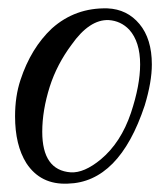

<svg xmlns="http://www.w3.org/2000/svg" viewBox="-20 -429 395 459"><path d="M326 -177Q265 7 142 10Q77 13 43 -39Q16 -82 16 -151Q16 -199 29 -238Q54 -314 104 -361Q160 -411 237 -409Q284 -407 313.5 -371.5Q343 -336 343 -275Q343 -233 326 -177ZM293 -159Q315 -225 315 -275Q315 -329 289 -358Q269 -379 240 -381Q194 -383 151 -322Q116 -275 99 -222Q81 -165 81 -114Q81 -22 149 -17Q181 -15 221 -48Q269 -88 293 -159Z"/></svg>

Font: GFS Solomos
Style: Regular
Weight: 400
Designer: George D. Matthiopoulos
Foundry: George D. Matthiopoulos
Version: Version 1.000